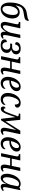

<svg xmlns="http://www.w3.org/2000/svg" viewBox="2246 -3054 818 5349"><g transform="rotate(90 2654.5 -379.0)"><path d="M50 -245Q50 -455 128 -577.5Q206 -700 351 -718Q513 -738 527 -766L568 -768Q555 -714 538 -691Q521 -668 481 -656Q441 -644 344 -630Q267 -619 227 -595.5Q187 -572 167.5 -531Q148 -490 129 -409H135Q163 -458 213 -488.5Q263 -519 319 -519Q398 -519 446 -465.5Q494 -412 494 -316Q494 -230 460 -155Q426 -80 365 -35Q304 10 226 10Q142 10 96 -57.5Q50 -125 50 -245ZM397 -335Q397 -469 308 -469Q266 -469 228.5 -432Q191 -395 168 -328Q145 -261 145 -177Q145 -109 168.5 -74Q192 -39 235 -39Q276 -39 313.5 -77.5Q351 -116 374 -184Q397 -252 397 -335Z M863 -81Q863 -89 867 -131H861Q816 -59 777.5 -25Q739 9 683 9Q634 9 611.5 -21Q589 -51 589 -98Q589 -133 607 -212L646 -387Q656 -431 656 -452Q656 -476 640.5 -485.5Q625 -495 595 -495H587L596 -536H769L704 -237Q683 -148 683 -112Q683 -53 725 -53Q755 -53 790.5 -88Q826 -123 855 -177Q884 -231 895 -285L947 -536H1040L970 -208Q965 -184 960.5 -152Q956 -120 956 -100Q956 -52 985 -52Q999 -52 1012 -57Q1025 -62 1042 -74L1059 -46Q1001 10 942 10Q903 10 883 -16Q863 -42 863 -81Z M1076 -97Q1076 -126 1095 -144Q1114 -162 1151 -162Q1150 -105 1178 -71.5Q1206 -38 1253 -38Q1300 -38 1331 -72Q1362 -106 1362 -166Q1362 -205 1338.5 -229.5Q1315 -254 1274 -254H1191L1201 -308H1287Q1340 -308 1370 -337Q1400 -366 1400 -419Q1400 -455 1381.5 -478Q1363 -501 1326 -501Q1242 -501 1219 -393Q1186 -393 1170 -402.5Q1154 -412 1154 -434Q1154 -481 1199.5 -513.5Q1245 -546 1335 -546Q1411 -546 1452 -512Q1493 -478 1493 -425Q1493 -367 1458.5 -334.5Q1424 -302 1366 -282L1365 -279Q1404 -267 1429 -238Q1454 -209 1454 -166Q1454 -84 1398 -37Q1342 10 1241 10Q1159 10 1117.5 -21Q1076 -52 1076 -97Z M1862 -82Q1862 -127 1874 -180L1889 -253H1687L1634 0H1544L1628 -403Q1635 -436 1635 -449Q1635 -476 1619 -485.5Q1603 -495 1574 -495H1567L1576 -536H1748L1696 -298H1899L1949 -536H2042L1971 -202Q1957 -134 1957 -97Q1957 -52 1988 -52Q2001 -52 2013.5 -57Q2026 -62 2043 -74L2059 -46Q2036 -22 2006.5 -6Q1977 10 1944 10Q1903 10 1882.5 -17Q1862 -44 1862 -82Z M2120 -190Q2120 -268 2154 -351.5Q2188 -435 2251.5 -490.5Q2315 -546 2400 -546Q2456 -546 2487.5 -516.5Q2519 -487 2519 -435Q2519 -382 2484 -335.5Q2449 -289 2388 -260.5Q2327 -232 2253 -232H2221Q2217 -212 2217 -183Q2217 -121 2242 -87Q2267 -53 2314 -53Q2354 -53 2389 -73.5Q2424 -94 2446 -124Q2450 -122 2452.5 -115.5Q2455 -109 2455 -102Q2455 -78 2437 -52Q2419 -26 2382.5 -8Q2346 10 2294 10Q2218 10 2169 -42Q2120 -94 2120 -190ZM2239 -276Q2291 -276 2333 -296Q2375 -316 2399 -352Q2423 -388 2423 -435Q2423 -467 2410.5 -483.5Q2398 -500 2374 -500Q2326 -500 2286 -431.5Q2246 -363 2229 -276Z M2568 -190Q2568 -269 2601.5 -352Q2635 -435 2698.5 -490.5Q2762 -546 2847 -546Q2911 -546 2944.5 -518.5Q2978 -491 2978 -453Q2978 -422 2955 -402Q2932 -382 2892 -382Q2894 -433 2877 -466Q2860 -499 2826 -499Q2781 -499 2744.5 -447.5Q2708 -396 2687 -322.5Q2666 -249 2666 -187Q2666 -123 2691 -88Q2716 -53 2764 -53Q2840 -53 2893 -124Q2902 -118 2902 -101Q2902 -77 2884 -51.5Q2866 -26 2830 -8Q2794 10 2742 10Q2666 10 2617 -41.5Q2568 -93 2568 -190Z M3538 -81Q3538 -116 3551 -181L3600 -414H3597L3330 0H3289L3243 -399Q3227 -357 3205 -289L3195 -259Q3158 -153 3129.5 -96Q3101 -39 3073 -16Q3045 7 3009 7Q2978 7 2962 -13Q2946 -33 2946 -59Q2946 -88 2961 -106Q2976 -124 2997 -124Q2997 -105 3006 -89.5Q3015 -74 3032 -74Q3050 -74 3066 -91Q3082 -108 3102 -151.5Q3122 -195 3151 -276Q3167 -321 3170 -332Q3186 -377 3199 -413Q3212 -449 3223 -468Q3202 -495 3152 -495H3140L3149 -536H3317L3360 -123L3620 -536H3718L3647 -202Q3633 -134 3633 -98Q3633 -76 3641 -64Q3649 -52 3665 -52Q3678 -52 3690.5 -57Q3703 -62 3721 -74L3737 -46Q3714 -23 3683.5 -6.5Q3653 10 3620 10Q3580 10 3559 -16.5Q3538 -43 3538 -81Z M3802 -190Q3802 -268 3836 -351.5Q3870 -435 3933.5 -490.5Q3997 -546 4082 -546Q4138 -546 4169.5 -516.5Q4201 -487 4201 -435Q4201 -382 4166 -335.5Q4131 -289 4070 -260.5Q4009 -232 3935 -232H3903Q3899 -212 3899 -183Q3899 -121 3924 -87Q3949 -53 3996 -53Q4036 -53 4071 -73.5Q4106 -94 4128 -124Q4132 -122 4134.5 -115.5Q4137 -109 4137 -102Q4137 -78 4119 -52Q4101 -26 4064.5 -8Q4028 10 3976 10Q3900 10 3851 -42Q3802 -94 3802 -190ZM3921 -276Q3973 -276 4015 -296Q4057 -316 4081 -352Q4105 -388 4105 -435Q4105 -467 4092.5 -483.5Q4080 -500 4056 -500Q4008 -500 3968 -431.5Q3928 -363 3911 -276Z M4564 -82Q4564 -127 4576 -180L4591 -253H4389L4336 0H4246L4330 -403Q4337 -436 4337 -449Q4337 -476 4321 -485.5Q4305 -495 4276 -495H4269L4278 -536H4450L4398 -298H4601L4651 -536H4744L4673 -202Q4659 -134 4659 -97Q4659 -52 4690 -52Q4703 -52 4715.5 -57Q4728 -62 4745 -74L4761 -46Q4738 -22 4708.5 -6Q4679 10 4646 10Q4605 10 4584.5 -17Q4564 -44 4564 -82Z M4820 -162Q4820 -245 4854.5 -335Q4889 -425 4953 -485.5Q5017 -546 5099 -546Q5131 -546 5159 -536Q5187 -526 5206 -510L5247 -536H5278L5210 -215Q5205 -191 5199 -154.5Q5193 -118 5193 -100Q5193 -52 5223 -52Q5247 -52 5285 -78L5301 -48Q5277 -26 5241.5 -8Q5206 10 5173 10Q5140 10 5121 -12Q5102 -34 5102 -72Q5102 -97 5106 -118.5Q5110 -140 5111 -145H5106Q5039 10 4935 10Q4878 10 4849 -37.5Q4820 -85 4820 -162ZM5133 -288 5169 -464Q5160 -482 5142.5 -491.5Q5125 -501 5103 -501Q5048 -501 5005.5 -444.5Q4963 -388 4940 -307.5Q4917 -227 4917 -161Q4917 -106 4931.5 -79Q4946 -52 4971 -52Q5001 -52 5034 -86.5Q5067 -121 5094 -176Q5121 -231 5133 -288Z"/></g></svg>

Font: Noto Serif Narrow
Style: Italic
Weight: 400
Width: 4
Italic angle: -12°
Designer: Monotype Design Team
Foundry: Monotype Imaging Inc.
Version: Version 1.001